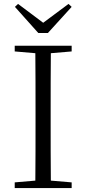

<svg xmlns="http://www.w3.org/2000/svg" viewBox="-20 -958 440 978"><path d="M72 -938 56 -923 175 -790H224L345 -923L329 -938L200 -842ZM55 -696 160 -687C161 -590 161 -490 161 -390V-335C161 -235 161 -136 160 -38L55 -29V0H345V-29L239 -38C238 -137 238 -235 238 -335V-390C238 -490 238 -590 239 -687L345 -696V-725H55Z"/></svg>

Font: Noto Serif JP Light
Style: Regular
Weight: 300
Designer: Ryoko NISHIZUKA 西塚涼子 (kana & ideographs); Frank Grießhammer (Latin, Greek & Cyrillic); Wenlong ZHANG 张文龙 (bopomofo); San
Foundry: Adobe
Version: Version 2.001;hotconv 1.1.0;makeotfexe 2.6.0